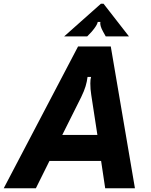

<svg xmlns="http://www.w3.org/2000/svg" viewBox="-73 -1013 814 1033"><path d="M120 0H-53L347 -763H523L653 0H493L471 -147H193ZM262 -287H451L418 -502Q413 -533 413 -564Q413 -587 417 -599H398Q395 -574 387.5 -549Q380 -524 364 -491ZM272 -817 470 -993H484L621 -817H496L482 -842Q463 -876 467 -895H453Q450 -877 420 -842L396 -817Z"/></svg>

Font: Open Sauce Sans ExBold Italic
Style: Regular
Weight: 800
Italic angle: -10°
Designer: Alfredo Marco Pradil
Foundry: Creative Sauce Fz LLC
Version: Version 1.477